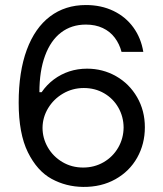

<svg xmlns="http://www.w3.org/2000/svg" viewBox="-20 -737 653 767"><path d="M54.6 -326.7Q54.6 -450.3 87 -538Q119.5 -625.7 179.9 -671.3Q240.3 -716.9 323.2 -716.9Q384.3 -716.9 433.2 -693.4Q482 -669.9 512.8 -627.4Q543.5 -584.9 552.5 -529.7H465.5Q457.2 -561.5 438.5 -586.3Q419.9 -611.2 390.5 -625Q361.2 -638.8 323.2 -638.8Q265.5 -638.8 223.9 -607Q182.3 -575.3 159.9 -514.3Q137.4 -453.4 137.4 -368.8H146.4Q166.8 -398.5 194.9 -419.5Q223.1 -440.6 256.7 -451.7Q290.4 -462.7 328 -462.7Q390.5 -462.7 443.5 -432.7Q496.5 -402.6 527.6 -348.9Q558.7 -295.2 558.7 -228.6Q558.7 -161.9 528 -107.2Q497.2 -52.5 441.1 -21.1Q385 10.4 312.2 9.7Q244.1 9 186.3 -22.4Q128.5 -53.9 91.5 -128.5Q54.6 -203 54.6 -326.7ZM473.8 -227.9Q473.4 -270.7 452.9 -307Q432.3 -343.2 396.1 -364.3Q359.8 -385.4 314.9 -385.4Q269.7 -385.4 231.9 -363.3Q194.1 -341.2 172.1 -304.6Q150.2 -268 149.9 -226.5Q149.9 -185.1 170.9 -148.5Q192 -111.9 229.1 -89.8Q266.2 -67.7 312.2 -67.7Q357 -67.7 394 -89.1Q430.9 -110.5 452.2 -147.3Q473.4 -184 473.8 -227.9Z"/></svg>

Font: Pretendard Variable
Style: Regular
Weight: 400
Designer: Base glyphs from Inter by Rasmus Andersson; Hangul glyphs from Noto Sans CJK(Source Han Sans) by Jang Soo-young and Kang
Foundry: Kil Hyung-jin
Version: Version 1.100;FEAKit 1.0